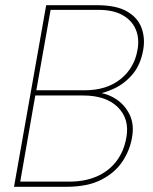

<svg xmlns="http://www.w3.org/2000/svg" viewBox="-20 -720 590 740"><path d="M34 0 158 -700H353Q428 -700 469.5 -676Q511 -652 525.5 -612.5Q540 -573 532 -528Q522 -471 492 -435Q462 -399 422.5 -380Q383 -361 343 -355L344 -364Q387 -363 423.5 -340.5Q460 -318 479 -279.5Q498 -241 489 -191Q481 -142 452.5 -98.5Q424 -55 371 -27.5Q318 0 234 0ZM58 -20H247Q307 -20 353 -40Q399 -60 428.5 -98.5Q458 -137 467 -190Q480 -261 434.5 -306.5Q389 -352 300 -352H116ZM120 -372H305Q391 -372 444.5 -415Q498 -458 510 -528Q518 -572 503 -607Q488 -642 452 -662Q416 -682 359 -682H175Z"/></svg>

Font: DM Sans 18pt Thin
Style: Italic
Weight: 250
Italic angle: -10°
Designer: Colophon Foundry, Jonny Pinhorn
Foundry: Colophon Foundry
Version: Version 4.004;gftools[0.9.30]